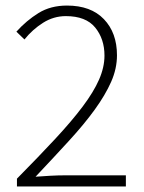

<svg xmlns="http://www.w3.org/2000/svg" viewBox="-20 -671 519 691"><path d="M41 0V-28Q120 -108 179 -171.5Q238 -235 277.5 -287.5Q317 -340 336.5 -384.5Q356 -429 356 -471Q356 -531 322.5 -572Q289 -613 217 -613Q173 -613 135 -589Q97 -565 68 -529L39 -557Q75 -597 118.5 -624Q162 -651 221 -651Q307 -651 354 -602Q401 -553 401 -472Q401 -424 380 -376.5Q359 -329 321 -276.5Q283 -224 228.5 -164.5Q174 -105 108 -35Q134 -37 161.5 -38.5Q189 -40 215 -40H433V0Z"/></svg>

Font: Giro Light
Style: Regular
Weight: 300
Designer: Paul D. Hunt
Foundry: Adobe Systems Incorporated
Version: Version 1.000;PS 1.0;hotconv 1.0.88;makeotf.lib2.5.647800